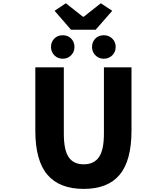

<svg xmlns="http://www.w3.org/2000/svg" viewBox="-20 -1164 1040 1197"><path d="M502 13.7Q350.6 13.7 275.4 -74.7Q200.2 -163.1 200.2 -349.6V-744.1H377.9V-331.1Q377.9 -228.5 408.2 -184.1Q438.5 -139.6 502 -139.6Q565.4 -139.6 596.7 -184.1Q627.9 -228.5 627.9 -331.1V-744.1H799.8V-349.6Q799.8 -163.1 726.1 -74.7Q652.3 13.7 502 13.7ZM422.9 -978.5 320.3 -1096.7 390.6 -1143.6 497.1 -1059.6H502L608.4 -1143.6L679.7 -1096.7L576.2 -978.5ZM297.9 -871.1Q297.9 -902.3 318.4 -923.3Q338.9 -944.3 371.1 -944.3Q403.3 -944.3 423.8 -923.3Q444.3 -902.3 444.3 -871.1Q444.3 -840.8 423.3 -819.3Q402.3 -797.9 371.1 -797.9Q339.8 -797.9 318.8 -819.3Q297.9 -840.8 297.9 -871.1ZM627 -797.9Q595.7 -797.9 574.7 -819.3Q553.7 -840.8 553.7 -871.1Q553.7 -902.3 574.2 -923.3Q594.7 -944.3 627 -944.3Q659.2 -944.3 680.2 -923.3Q701.2 -902.3 701.2 -871.1Q701.2 -840.8 680.2 -819.3Q659.2 -797.9 627 -797.9Z"/></svg>

Font: GenEi Gothic M Heavy
Style: Regular
Weight: 800
Designer: o_tamon (Modified); [Source Han Sans]
Ryoko NISHIZUKA  (kana & ideographs); Paul D. Hunt (Latin, Greek & Cyrillic); Wenl
Version: Version 1.1a;Original Version 1.004